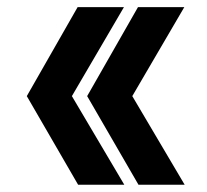

<svg xmlns="http://www.w3.org/2000/svg" viewBox="-20 -508 570 528"><path d="M194.8 0H321.8L177.7 -243.7L320.8 -488.3H193.4L53.7 -243.7ZM360.8 0H487.8L343.8 -243.7L486.8 -488.3H359.4L219.7 -243.7Z"/></svg>

Font: Saman Dere
Style: Regular
Weight: 400
Designer: Tuna Ça_lar Gümü_
Foundry: Tuna Ça_lar Gümü_
Version: Version 1.001;hotconv 1.0.109;makeotfexe 2.5.65596